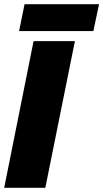

<svg xmlns="http://www.w3.org/2000/svg" viewBox="-30 -895 492 915"><path d="M87 -875H442L415 -747H61ZM130 -699H327L186 0H-10Z"/></svg>

Font: Readiness ExtraBold
Style: Italic
Weight: 800
Italic angle: -12°
Designer: Katatrad Team
Foundry: CadsonDemak
Version: Version 1.00;January 16, 2020;FontCreator 12.0.0.2550 64-bit